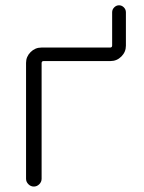

<svg xmlns="http://www.w3.org/2000/svg" viewBox="-20 -724 542 723"><path d="M454.1 -551.8Q454.1 -528.3 437 -511.2Q419.9 -494.1 396.5 -494.1H144.5Q136.7 -494.1 136.7 -486.3V-50.8Q136.7 -39.1 127.9 -30.3Q119.1 -21.5 107.4 -21.5Q95.7 -21.5 86.9 -30.3Q78.1 -39.1 78.1 -50.8V-487.3Q78.1 -510.7 95.2 -527.8Q112.3 -544.9 135.7 -544.9H394.5Q402.3 -544.9 402.3 -552.7V-677.7Q402.3 -688.5 410.2 -696.3Q418 -704.1 428.2 -704.1Q438.5 -704.1 446.3 -696.3Q454.1 -688.5 454.1 -677.7Z"/></svg>

Font: Gen Jyuu Gothic Light
Style: Regular
Weight: 200
Designer: [Source Han Sans]
Ryoko NISHIZUKA  (kana & ideographs); Paul D. Hunt (Latin, Greek & Cyrillic); Wenlong ZHANG  (bopomofo
Version: Version 1.002.20150607